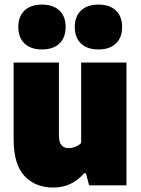

<svg xmlns="http://www.w3.org/2000/svg" viewBox="-20 -830 630 860"><path d="M41 -206.5V-550H244V-223Q244 -192.5 255.5 -179.5Q267 -166.5 288 -166.5Q302.5 -166.5 318.2 -173Q334 -179.5 343.5 -189.5V-550H546.5V0H379L365 -54H357Q301.5 10 219 10Q137.5 10 89.2 -42.2Q41 -94.5 41 -206.5ZM62 -709Q62 -756.5 90 -783Q118 -809.5 168 -809.5Q218 -809.5 246 -783Q274 -756.5 274 -709Q274 -661.5 246 -635Q218 -608.5 168 -608.5Q118 -608.5 90 -635Q62 -661.5 62 -709ZM315 -709Q315 -756.5 343 -783Q371 -809.5 421 -809.5Q471 -809.5 499 -783Q527 -756.5 527 -709Q527 -661.5 499 -635Q471 -608.5 421 -608.5Q371 -608.5 343 -635Q315 -661.5 315 -709Z"/></svg>

Font: Encode Sans Semi Condensed Black
Style: Regular
Weight: 900
Width: 4
Designer: Multiple Designers
Foundry: Impallari Type
Version: Version 2.000